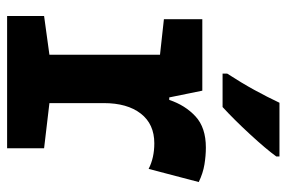

<svg xmlns="http://www.w3.org/2000/svg" viewBox="-153 -653 806 540"><g transform="rotate(90 250.0 -383.0)"><path d="M281 -606Q316 -638 357.5 -683Q399 -728 420 -757V-766H269Q253 -732 233 -695.5Q213 -659 187 -619V-606ZM397 0V-104L270 -119V-272Q270 -338 299.5 -376Q329 -414 383 -414Q424 -414 455 -398L492 -539Q467 -551 442.5 -555Q418 -559 395 -559Q339 -559 307.5 -530Q276 -501 261 -456H254L235 -549H34V-441L134 -430V-119L25 -104V0Z"/></g></svg>

Font: Noto Sans Mono UI Condensed ExtraBold
Style: Regular
Weight: 800
Width: 3
Designer: Monotype Design team
Foundry: Monotype Imaging Inc.
Version: 1.000